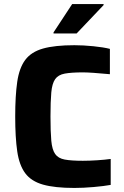

<svg xmlns="http://www.w3.org/2000/svg" viewBox="-20 -919 610 947"><path d="M347 8Q250 8 192 -8.5Q134 -25 104.5 -64.5Q75 -104 65 -172.5Q55 -241 55 -344Q55 -447 65 -515.5Q75 -584 104.5 -623.5Q134 -663 192 -679.5Q250 -696 347 -696Q391 -696 440.5 -691Q490 -686 522 -678V-553Q426 -562 389 -562Q332 -562 299.5 -556Q267 -550 252 -528.5Q237 -507 233 -463Q229 -419 229 -344Q229 -269 233 -225Q237 -181 252 -159.5Q267 -138 299.5 -132Q332 -126 389 -126Q420 -126 459 -128.5Q498 -131 526 -135V-7Q493 -1 442 3.5Q391 8 347 8ZM244 -754V-759L336 -899H491V-894L358 -754Z"/></svg>

Font: Saira
Style: Bold
Weight: 700
Designer: Hector Gatti with collaboration of the Omnibus-Type team
Foundry: Omnibus-Type
Version: Version 1.100; ttfautohint (v1.8.3)